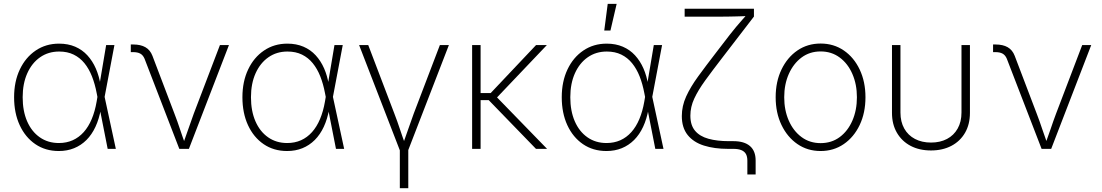

<svg xmlns="http://www.w3.org/2000/svg" viewBox="-20 -773 5723 997"><path d="M285.2 11.2Q215.8 11.2 163.6 -24.4Q111.3 -60.1 82.3 -123Q53.2 -186 53.2 -268.1Q53.2 -349.6 83 -412.4Q112.8 -475.1 165.5 -510.7Q218.3 -546.4 286.6 -546.4Q333.5 -546.4 370.4 -530.5Q407.2 -514.6 433.8 -485.6Q460.4 -456.5 477.5 -417.5Q494.6 -378.4 502 -332H516.6L522.9 -271.5L581.5 0H539.1L481.9 -290Q473.1 -336.9 457.5 -376.5Q441.9 -416 418.5 -444.8Q395 -473.6 362.5 -489.5Q330.1 -505.4 287.1 -505.4Q231 -505.4 188.2 -475.6Q145.5 -445.8 121.6 -392.3Q97.7 -338.9 97.7 -268.1Q97.7 -196.8 120.8 -143.3Q144 -89.8 186.5 -60.1Q229 -30.3 285.6 -30.3Q325.2 -30.3 357.4 -44.7Q389.6 -59.1 414.6 -86.9Q439.5 -114.7 456.3 -154.8Q473.1 -194.8 481.9 -246.1L531.2 -539.1H574.2L522.9 -268.1L517.1 -207H503.9Q494.6 -155.3 475.8 -114.7Q457 -74.2 429 -46.1Q400.9 -18.1 364.7 -3.4Q328.6 11.2 285.2 11.2Z M911.1 0 730.5 -468.3Q722.7 -486.8 708.5 -494.6Q694.3 -502.4 670.9 -502.4H659.2V-542H671.9Q710.4 -542 735.1 -527.8Q759.8 -513.7 771.5 -483.4L885.7 -183.1Q901.4 -142.6 914.8 -101.8Q928.2 -61 942.9 -21.5H929.2Q943.8 -61 957.5 -101.8Q971.2 -142.6 986.3 -183.1L1122.1 -539.1H1168.9L960.9 0Z M1470.7 11.2Q1401.4 11.2 1349.1 -24.4Q1296.9 -60.1 1267.8 -123Q1238.8 -186 1238.8 -268.1Q1238.8 -349.6 1268.6 -412.4Q1298.3 -475.1 1351.1 -510.7Q1403.8 -546.4 1472.2 -546.4Q1519 -546.4 1555.9 -530.5Q1592.8 -514.6 1619.4 -485.6Q1646 -456.5 1663.1 -417.5Q1680.2 -378.4 1687.5 -332H1702.1L1708.5 -271.5L1767.1 0H1724.6L1667.5 -290Q1658.7 -336.9 1643.1 -376.5Q1627.4 -416 1604 -444.8Q1580.6 -473.6 1548.1 -489.5Q1515.6 -505.4 1472.7 -505.4Q1416.5 -505.4 1373.8 -475.6Q1331.1 -445.8 1307.1 -392.3Q1283.2 -338.9 1283.2 -268.1Q1283.2 -196.8 1306.4 -143.3Q1329.6 -89.8 1372.1 -60.1Q1414.6 -30.3 1471.2 -30.3Q1510.7 -30.3 1543 -44.7Q1575.2 -59.1 1600.1 -86.9Q1625 -114.7 1641.8 -154.8Q1658.7 -194.8 1667.5 -246.1L1716.8 -539.1H1759.8L1708.5 -268.1L1702.6 -207H1689.5Q1680.2 -155.3 1661.4 -114.7Q1642.6 -74.2 1614.5 -46.1Q1586.4 -18.1 1550.3 -3.4Q1514.2 11.2 1470.7 11.2Z M2057.6 11.2 1844.7 -539.1H1892.1L2027.8 -183.1Q2043.5 -142.6 2056.9 -101.8Q2070.3 -61 2085 -21.5H2071.3Q2085.9 -61 2099.6 -101.8Q2113.3 -142.6 2128.4 -183.1L2264.2 -539.1H2311L2098.1 11.2ZM2056.2 204.1V-3.9H2100.1V204.1Z M2475.6 -539.1V0H2431.6V-539.1ZM2819.8 -539.1 2547.4 -252.9H2454.6V-289.6H2527.8L2763.7 -539.1ZM2763.2 0 2512.7 -258.3 2545.9 -282.7 2820.8 0Z M3128.9 11.2Q3059.6 11.2 3007.3 -24.4Q2955.1 -60.1 2926 -123Q2897 -186 2897 -268.1Q2897 -349.6 2926.8 -412.4Q2956.5 -475.1 3009.3 -510.7Q3062 -546.4 3130.4 -546.4Q3177.2 -546.4 3214.1 -530.5Q3251 -514.6 3277.6 -485.6Q3304.2 -456.5 3321.3 -417.5Q3338.4 -378.4 3345.7 -332H3360.4L3366.7 -271.5L3425.3 0H3382.8L3325.7 -290Q3316.9 -336.9 3301.3 -376.5Q3285.6 -416 3262.2 -444.8Q3238.8 -473.6 3206.3 -489.5Q3173.8 -505.4 3130.9 -505.4Q3074.7 -505.4 3032 -475.6Q2989.3 -445.8 2965.3 -392.3Q2941.4 -338.9 2941.4 -268.1Q2941.4 -196.8 2964.6 -143.3Q2987.8 -89.8 3030.3 -60.1Q3072.8 -30.3 3129.4 -30.3Q3168.9 -30.3 3201.2 -44.7Q3233.4 -59.1 3258.3 -86.9Q3283.2 -114.7 3300 -154.8Q3316.9 -194.8 3325.7 -246.1L3375 -539.1H3418L3366.7 -268.1L3360.8 -207H3347.7Q3338.4 -155.3 3319.6 -114.7Q3300.8 -74.2 3272.7 -46.1Q3244.6 -18.1 3208.5 -3.4Q3172.4 11.2 3128.9 11.2ZM3117.7 -614.3 3135.7 -752.9H3182.1L3149.9 -614.3Z M3860.8 132.8V61Q3860.8 40 3853.3 26.6Q3845.7 13.2 3829.6 6.6Q3813.5 0 3788.1 0H3760.3Q3689.5 0 3635.3 -17.1Q3581.1 -34.2 3550.8 -72Q3520.5 -109.9 3520.5 -170.4Q3520.5 -222.7 3543 -272Q3565.4 -321.3 3605.2 -376Q3645 -430.7 3697.3 -498.5L3769 -591.8Q3785.6 -613.3 3802 -632.8Q3818.4 -652.3 3834 -669.9Q3849.6 -687.5 3864.3 -704.1L3864.7 -689.9Q3847.7 -689 3829.3 -688.5Q3811 -688 3792.7 -687.5Q3774.4 -687 3756.1 -686.8Q3737.8 -686.5 3720.2 -686.5H3535.2V-727.5H3895V-687L3729.5 -471.7Q3678.7 -405.8 3641.8 -355Q3605 -304.2 3585 -261Q3564.9 -217.8 3564.9 -172.4Q3564.9 -122.6 3589.4 -93.8Q3613.8 -64.9 3658.7 -52.5Q3703.6 -40 3765.1 -40H3788.6Q3844.7 -40 3874.3 -14.6Q3903.8 10.7 3903.8 60.5V132.8Z M4241.2 11.2Q4173.3 11.2 4120.8 -24.9Q4068.4 -61 4038.1 -124Q4007.8 -187 4007.8 -268.1Q4007.8 -349.1 4038.1 -412.1Q4068.4 -475.1 4120.8 -511Q4173.3 -546.9 4241.2 -546.9Q4309.1 -546.9 4361.6 -511Q4414.1 -475.1 4444.1 -411.9Q4474.1 -348.6 4474.1 -268.1Q4474.1 -187 4444.1 -124Q4414.1 -61 4361.6 -24.9Q4309.1 11.2 4241.2 11.2ZM4241.2 -29.8Q4298.3 -29.8 4340.6 -61.3Q4382.8 -92.8 4406.2 -146.7Q4429.7 -200.7 4429.7 -268.1Q4429.7 -335 4406.2 -388.9Q4382.8 -442.9 4340.3 -474.4Q4297.9 -505.9 4241.2 -505.9Q4184.6 -505.9 4142.3 -474.4Q4100.1 -442.9 4076.2 -389.2Q4052.2 -335.4 4052.2 -268.1Q4052.2 -200.7 4075.9 -146.7Q4099.6 -92.8 4142.1 -61.3Q4184.6 -29.8 4241.2 -29.8Z M4814.5 8.3Q4753.9 8.3 4708.5 -15.6Q4663.1 -39.6 4637.5 -83.5Q4611.8 -127.4 4611.8 -187V-539.1H4655.8V-188.5Q4655.8 -140.6 4675.5 -105.5Q4695.3 -70.3 4731.2 -51.5Q4767.1 -32.7 4814.5 -32.7Q4861.8 -32.7 4897.5 -51.5Q4933.1 -70.3 4952.9 -105.5Q4972.7 -140.6 4972.7 -188.5V-539.1H5016.6V-187Q5016.6 -127.4 4991.2 -83.5Q4965.8 -39.6 4920.2 -15.6Q4874.5 8.3 4814.5 8.3Z M5388.7 0 5208 -468.3Q5200.2 -486.8 5186 -494.6Q5171.9 -502.4 5148.4 -502.4H5136.7V-542H5149.4Q5188 -542 5212.6 -527.8Q5237.3 -513.7 5249 -483.4L5363.3 -183.1Q5378.9 -142.6 5392.3 -101.8Q5405.8 -61 5420.4 -21.5H5406.7Q5421.4 -61 5435.1 -101.8Q5448.7 -142.6 5463.9 -183.1L5599.6 -539.1H5646.5L5438.5 0Z"/></svg>

Font: Inter 18pt ExtraLight
Style: Regular
Weight: 250
Designer: Rasmus Andersson
Foundry: rsms
Version: Version 4.001;git-66647c0bb